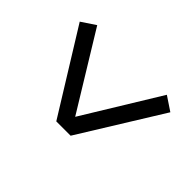

<svg xmlns="http://www.w3.org/2000/svg" viewBox="-138 -728 776 776"><g transform="rotate(-45 250.0 -340.0)"><path d="M416 -81 64 -299V-381L416 -599L456 -539L131 -340L456 -141Z"/></g></svg>

Font: Iosevka NFM
Style: Regular
Weight: 400
Monospace: yes
Designer: Belleve Invis
Foundry: Belleve Invis
Version: Version 29.0.4; ttfautohint (v1.8.4);Nerd Fonts 3.3.0